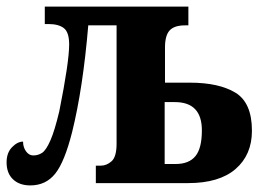

<svg xmlns="http://www.w3.org/2000/svg" viewBox="-20 -556 788 583"><path d="M0 -63Q0 -92 16.5 -109Q33 -126 50 -126Q50 -109 59 -96.5Q68 -84 81 -84Q96 -84 108 -92Q120 -100 133 -129.5Q146 -159 160 -218Q190 -368 190 -421Q190 -458 174 -470.5Q158 -483 127 -483H116V-536H552V-479H542Q509 -479 495 -463.5Q481 -448 481 -412V-305H556Q645 -305 695 -274.5Q745 -244 745 -159Q745 -86 695.5 -43Q646 0 551 0H271V-53H286Q304 -53 319 -66.5Q334 -80 334 -120V-479H248Q232 -288 199 -155Q176 -64 147.5 -28.5Q119 7 72 7Q39 7 19.5 -11.5Q0 -30 0 -63ZM513 -58Q554 -58 573.5 -82Q593 -106 593 -160Q593 -246 511 -246H480V-58Z"/></svg>

Font: Noto Serif CondExtraBold
Style: Regular
Weight: 800
Width: 3
Designer: Monotype Design Team
Foundry: Monotype Imaging Inc.
Version: Version 1.001